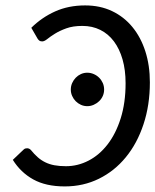

<svg xmlns="http://www.w3.org/2000/svg" viewBox="-20 -668 562 695"><path d="M26.4 0ZM78.1 -131.3Q85.9 -131.3 91.8 -125Q104 -109.9 116.5 -98.9Q128.9 -87.9 143.8 -80.6Q158.7 -73.2 177 -69.8Q195.3 -66.4 218.8 -66.4Q261.7 -66.4 300.8 -86.7Q339.8 -106.9 369.6 -145.5Q399.4 -184.1 417 -240Q434.6 -295.9 434.6 -366.7Q434.6 -414.6 423.6 -452.9Q412.6 -491.2 392.3 -518.3Q372.1 -545.4 343 -559.8Q314 -574.2 278.3 -574.2Q244.1 -574.2 220 -565.4Q195.8 -556.6 179 -546.1Q162.1 -535.6 151.4 -526.9Q140.6 -518.1 132.8 -518.1Q126 -518.1 122.3 -521Q118.7 -523.9 116.2 -527.8L93.3 -567.4Q131.3 -605 179.7 -626.7Q228 -648.4 288.1 -648.4Q342.3 -648.4 385.5 -627.9Q428.7 -607.4 459.2 -570.3Q489.7 -533.2 506.1 -482.2Q522.5 -431.2 522.5 -370.1Q522.5 -287.6 499.5 -218.3Q476.6 -148.9 435.5 -98.9Q394.5 -48.8 338.1 -21Q281.7 6.8 214.4 6.8Q146 6.8 100.3 -18.6Q54.7 -43.9 26.4 -89.4L64.9 -126Q68.4 -129.4 71.5 -130.4Q74.7 -131.3 78.1 -131.3ZM356.9 -343.8Q356.9 -331.5 352.1 -320.6Q347.2 -309.6 338.6 -301.5Q330.1 -293.5 319.1 -288.6Q308.1 -283.7 295.9 -283.7Q283.7 -283.7 272.9 -288.6Q262.2 -293.5 254.2 -301.5Q246.1 -309.6 241.2 -320.6Q236.3 -331.5 236.3 -343.8Q236.3 -356.4 241.2 -367.4Q246.1 -378.4 254.2 -386.7Q262.2 -395 272.9 -399.9Q283.7 -404.8 295.9 -404.8Q308.1 -404.8 319.3 -399.9Q330.6 -395 338.9 -386.7Q347.2 -378.4 352.1 -367.4Q356.9 -356.4 356.9 -343.8Z"/></svg>

Font: Carlito
Style: Italic
Weight: 400
Italic angle: -7°
Designer: Lukasz Dziedzic
Foundry: tyPoland Lukasz Dziedzic
Version: Version 1.104